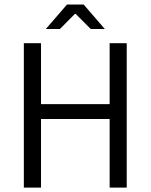

<svg xmlns="http://www.w3.org/2000/svg" viewBox="-20 -853 685 873"><path d="M88.4 0V-656.7H166.5V-379.4H478.5V-656.7H556.2V0H478.5V-312H166.5V0ZM188.5 -721.2 284.7 -832.5H360.4L456.5 -721.2H392.6L324.2 -789.6H320.3L252.4 -721.2Z"/></svg>

Font: Varta Light
Style: Regular
Weight: 400
Version: Version 1.004